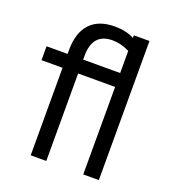

<svg xmlns="http://www.w3.org/2000/svg" viewBox="-136 -856 872 961"><g transform="rotate(20 300.0 -375.0)"><path d="M219 -560V-540H416V-658Q370 -681 325 -681Q219 -681 219 -560ZM219 0H136V-466H24V-540H136V-560Q136 -653 181 -701.5Q226 -750 312 -750Q373 -750 416 -727V-741H499V0H416V-466H219Z"/></g></svg>

Font: CommitMono
Style: 450Regular
Weight: 450
Designer: Eigil Nikolajsen
Foundry: Eigil Nikolajsen
Version: Version 1.002